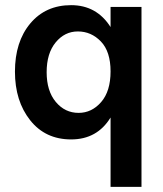

<svg xmlns="http://www.w3.org/2000/svg" viewBox="-20 -534 634 745"><path d="M285 -96Q336 -96 372.5 -138Q409 -180 409 -257Q409 -334 371.5 -373Q334 -412 282 -412Q231 -412 196 -369.5Q161 -327 161 -254Q161 -181 196.5 -138.5Q232 -96 285 -96ZM529 191H409V-78Q357 7 256 7Q156 7 97 -67.5Q38 -142 38 -256Q38 -372 97.5 -443Q157 -514 256 -514Q355 -514 409 -429V-507H529Z"/></svg>

Font: Hind Vadodara SemiBold
Style: Regular
Weight: 600
Designer: Hitesh Malaviya
Foundry: Indian Type Foundry
Version: Version 1.001;PS 1.0;hotconv 1.0.86;makeotf.lib2.5.63406; tt